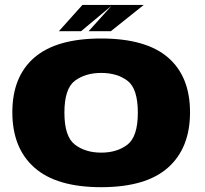

<svg xmlns="http://www.w3.org/2000/svg" viewBox="-20 -754 830 778"><path d="M390 4.5Q571.5 4.5 660.8 -74.8Q750 -154 750 -299Q750 -444 660.8 -521Q571.5 -598 390 -598Q209 -598 119.5 -521Q30 -444 30 -299Q30 -154 119.5 -74.8Q209 4.5 390 4.5ZM390 -135.5Q326 -135.5 283.5 -168Q241 -200.5 241 -297.5Q241 -395 283.5 -426.8Q326 -458.5 390 -458.5Q454.5 -458.5 496.5 -426.8Q538.5 -395 538.5 -297.5Q538.5 -200.5 496.5 -168Q454.5 -135.5 390 -135.5ZM339 -627.5H429L562.5 -734H435ZM218.5 -627.5H308.5L436 -734H314Z"/></svg>

Font: Anybody SemiExpanded ExtraBold
Style: Regular
Weight: 800
Width: 6
Version: Version 1.113;gftools[0.9.25]